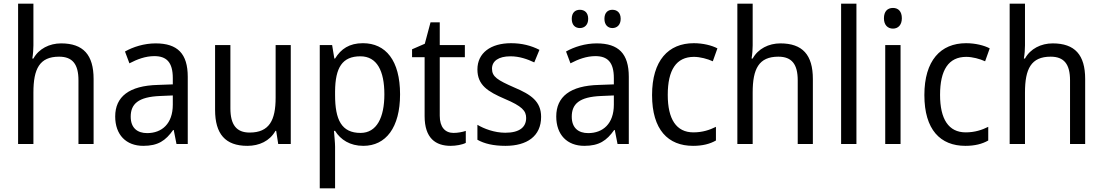

<svg xmlns="http://www.w3.org/2000/svg" viewBox="-20 -873 5973 1040"><path d="M161 -627V-853H78V-93H161V-372C161 -500 194 -566 300 -566C373 -566 405 -525 405 -438V-93H487V-445C487 -576 431 -638 311 -638C248 -638 190 -609 161 -556H155C159 -579 161 -606 161 -627Z M823 -638C761 -638 701 -619 657 -594L681 -530C723 -552 768 -569 816 -569C881 -569 916 -537 916 -450V-416L835 -413C679 -409 604 -349 604 -242C604 -143 663 -83 756 -83C836 -83 877 -111 918 -169H921L936 -93H997V-457C997 -582 942 -638 823 -638ZM846 -353 916 -356V-306C916 -203 857 -152 777 -152C724 -152 688 -180 688 -241C688 -310 729 -348 846 -353Z M1555 -629H1473V-344C1473 -222 1439 -155 1332 -155C1261 -155 1228 -197 1228 -286V-629H1145V-278C1145 -148 1200 -83 1320 -83C1384 -83 1441 -109 1472 -164H1476L1487 -93H1555Z M1946 -639C1872 -639 1827 -608 1795 -556H1791L1779 -629H1712V147H1795V-78C1795 -99 1791 -137 1789 -164H1795C1825 -116 1876 -83 1948 -83C2070 -83 2147 -182 2147 -362C2147 -546 2069 -639 1946 -639ZM1932 -568C2022 -568 2062 -489 2062 -362C2062 -237 2021 -153 1933 -153C1830 -153 1795 -224 1795 -358V-378C1796 -507 1834 -568 1932 -568Z M2437 -153C2391 -153 2362 -184 2362 -246V-563H2498V-629H2362V-752H2312L2281 -636L2212 -606V-563H2280V-244C2280 -124 2340 -83 2421 -83C2449 -83 2484 -89 2503 -99V-164C2486 -158 2459 -153 2437 -153Z M2911 -240C2911 -324 2856 -361 2766 -399C2675 -439 2645 -457 2645 -501C2645 -542 2680 -568 2745 -568C2793 -568 2836 -553 2874 -535L2902 -603C2857 -626 2807 -639 2748 -639C2638 -639 2566 -586 2566 -497C2566 -412 2622 -377 2715 -337C2807 -298 2830 -273 2830 -234C2830 -185 2795 -154 2717 -154C2658 -154 2601 -176 2566 -197V-116C2603 -95 2652 -83 2718 -83C2834 -83 2911 -135 2911 -240Z M3077 -771C3077 -737 3096 -721 3121 -721C3146 -721 3166 -738 3166 -771C3166 -805 3146 -820 3121 -820C3096 -820 3077 -805 3077 -771ZM3254 -771C3254 -738 3273 -721 3297 -721C3322 -721 3342 -738 3342 -771C3342 -805 3322 -820 3297 -820C3273 -820 3254 -805 3254 -771ZM3212 -638C3150 -638 3090 -619 3046 -594L3070 -530C3112 -552 3157 -569 3205 -569C3270 -569 3305 -537 3305 -450V-416L3224 -413C3068 -409 2993 -349 2993 -242C2993 -143 3052 -83 3145 -83C3225 -83 3266 -111 3307 -169H3310L3325 -93H3386V-457C3386 -582 3331 -638 3212 -638ZM3235 -353 3305 -356V-306C3305 -203 3246 -152 3166 -152C3113 -152 3077 -180 3077 -241C3077 -310 3118 -348 3235 -353Z M3734 -83C3785 -83 3825 -93 3858 -112V-186C3824 -169 3785 -156 3736 -156C3643 -156 3597 -228 3597 -359C3597 -494 3643 -565 3739 -565C3772 -565 3813 -554 3841 -541L3866 -611C3836 -627 3788 -639 3738 -639C3600 -639 3512 -545 3512 -358C3512 -170 3599 -83 3734 -83Z M4057 -627V-853H3974V-93H4057V-372C4057 -500 4090 -566 4196 -566C4269 -566 4301 -525 4301 -438V-93H4383V-445C4383 -576 4327 -638 4207 -638C4144 -638 4086 -609 4057 -556H4051C4055 -579 4057 -606 4057 -627Z M4619 -93V-853H4536V-93Z M4817 -830C4787 -830 4768 -811 4768 -774C4768 -738 4788 -718 4817 -718C4845 -718 4865 -738 4865 -774C4865 -811 4846 -830 4817 -830ZM4858 -629H4775V-93H4858Z M5209 -83C5260 -83 5300 -93 5333 -112V-186C5299 -169 5260 -156 5211 -156C5118 -156 5072 -228 5072 -359C5072 -494 5118 -565 5214 -565C5247 -565 5288 -554 5316 -541L5341 -611C5311 -627 5263 -639 5213 -639C5075 -639 4987 -545 4987 -358C4987 -170 5074 -83 5209 -83Z M5532 -627V-853H5449V-93H5532V-372C5532 -500 5565 -566 5671 -566C5744 -566 5776 -525 5776 -438V-93H5858V-445C5858 -576 5802 -638 5682 -638C5619 -638 5561 -609 5532 -556H5526C5530 -579 5532 -606 5532 -627Z"/></svg>

Font: Noto Sans Kannada UI SemiCondensed SemiBold
Style: Regular
Weight: 600
Width: 4
Designer: Jelle Bosma - Monotype Design Team
Foundry: Monotype Imaging Inc.
Version: Version 2.006